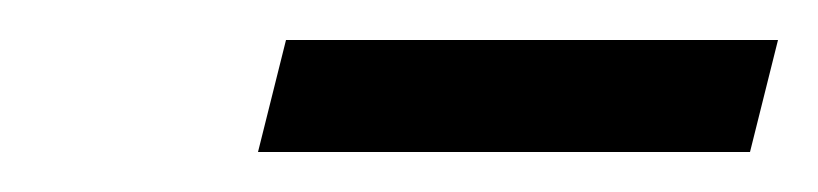

<svg xmlns="http://www.w3.org/2000/svg" viewBox="-20 -316 409 96"><path d="M355 -240 369 -296H123L109 -240Z"/></svg>

Font: RazerF5 Light
Style: Italic
Weight: 300
Foundry: Razer Inc.
Version: Version 2